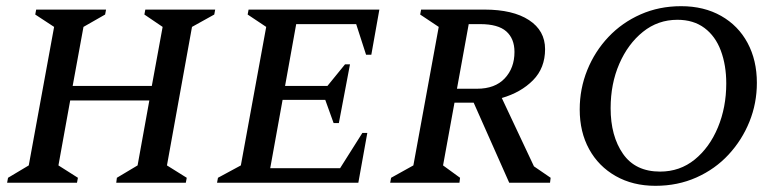

<svg xmlns="http://www.w3.org/2000/svg" viewBox="-20 -591 2525 621"><path d="M3 0 6 -16 73 -56 155 -504 94 -544 97 -560H323L320 -544L250 -504L215 -313H471L506 -504L447 -544L450 -560H676L673 -544L601 -504L520 -56L584 -16L581 0H356L358 -16L425 -56L463 -266H207L169 -56L232 -16L229 0Z M682 0 685 -16 759 -56 841 -504 781 -544 784 -560H1207L1181 -414H1164L1132 -513H938L902 -313H1039L1096 -383H1112L1076 -193H1059L1032 -268H894L854 -47H1080L1152 -161H1168L1139 0Z M1242 0 1245 -16 1317 -56 1399 -504 1339 -544 1342 -560H1547Q1639 -560 1691 -526Q1743 -492 1743 -432Q1743 -371 1704 -331.5Q1665 -292 1603 -274L1707 -53L1761 -16L1759 0H1627L1512 -259H1450L1413 -56L1468 -16L1466 0ZM1533 -513H1496L1458 -304H1523Q1581 -304 1612.5 -337.5Q1644 -371 1644 -423Q1644 -466 1617.5 -489.5Q1591 -513 1533 -513Z M2100 10Q2027 10 1971.5 -21.5Q1916 -53 1885.5 -108.5Q1855 -164 1855 -237Q1855 -304 1879.5 -364.5Q1904 -425 1948 -471.5Q1992 -518 2052 -544.5Q2112 -571 2183 -571Q2257 -571 2312.5 -539.5Q2368 -508 2398 -452Q2428 -396 2428 -323Q2428 -257 2404 -197.5Q2380 -138 2336.5 -91Q2293 -44 2232.5 -17Q2172 10 2100 10ZM2115 -36Q2179 -36 2227 -75Q2275 -114 2302 -179Q2329 -244 2329 -321Q2329 -380 2311.5 -427Q2294 -474 2258.5 -500.5Q2223 -527 2171 -527Q2108 -527 2059.5 -488Q2011 -449 1983 -384.5Q1955 -320 1955 -241Q1955 -151 1995 -93.5Q2035 -36 2115 -36Z"/></svg>

Font: Spectral SC Medium
Style: Italic
Weight: 500
Italic angle: -10°
Designer: Jean-Baptiste Levee
Foundry: Production Type
Version: Version 2.001